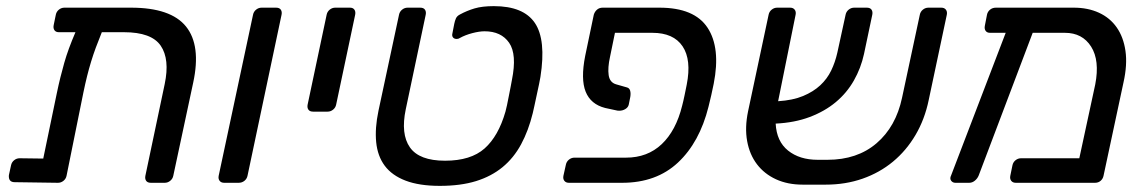

<svg xmlns="http://www.w3.org/2000/svg" viewBox="-20 -596 3733 626"><path d="M9 -25 16 -57Q18 -67 26 -73.5Q34 -80 44 -80L121 -79L165 -291Q171 -320 177 -344Q183 -368 189.5 -391Q196 -414 205 -438.5Q214 -463 226 -491H172Q162 -491 157.5 -497.5Q153 -504 155 -514L162 -548Q164 -558 172 -564.5Q180 -571 190 -571H407Q537 -571 586.5 -509.5Q636 -448 610 -327L545 -23Q543 -13 535 -6.5Q527 0 517 0H472Q461 0 456.5 -6.5Q452 -13 454 -23L517 -322Q534 -403 504 -447Q474 -491 384 -491H312Q301 -464 292.5 -441Q284 -418 277 -395Q270 -372 264 -348Q258 -324 252 -295L197 -23Q195 -13 187 -6.5Q179 0 169 0L28 -2Q7 -2 9 -25Z M693 -23 805 -548Q807 -558 815 -564.5Q823 -571 833 -571H880Q891 -571 895.5 -564.5Q900 -558 898 -548L787 -23Q785 -13 777 -6.5Q769 0 758 0H711Q701 0 696 -6.5Q691 -13 693 -23Z M983 -255 1045 -548Q1047 -558 1055 -564.5Q1063 -571 1073 -571H1121Q1131 -571 1135.5 -564.5Q1140 -558 1138 -548L1076 -255Q1074 -245 1066 -238.5Q1058 -232 1048 -232H1001Q990 -232 985.5 -238.5Q981 -245 983 -255Z M1214 -235 1281 -548Q1283 -558 1291 -564.5Q1299 -571 1309 -571H1350Q1361 -571 1365.5 -564.5Q1370 -558 1368 -548L1303 -240Q1286 -159 1316.5 -115.5Q1347 -72 1431 -72Q1515 -72 1560 -112Q1605 -152 1628 -232Q1630 -239 1633 -253Q1636 -267 1639 -283Q1642 -299 1645 -313.5Q1648 -328 1649 -335Q1666 -419 1640 -456.5Q1614 -494 1560 -494Q1543 -494 1520 -488Q1497 -482 1479 -472Q1475 -469 1469 -469Q1461 -469 1457 -474Q1453 -479 1455 -487L1461 -518Q1463 -528 1466.5 -536Q1470 -544 1480 -549Q1502 -561 1527 -568.5Q1552 -576 1590 -576Q1687 -576 1724 -521Q1761 -466 1742 -345Q1741 -338 1737.5 -321.5Q1734 -305 1730 -286.5Q1726 -268 1722.5 -251.5Q1719 -235 1717 -227Q1703 -170 1679 -125.5Q1655 -81 1618.5 -51Q1582 -21 1532 -5.5Q1482 10 1414 10Q1347 10 1302.5 -7Q1258 -24 1234.5 -55.5Q1211 -87 1206.5 -132.5Q1202 -178 1214 -235Z M1817 -23 1825 -59Q1827 -69 1835 -75.5Q1843 -82 1853 -82H2021Q2091 -82 2137.5 -126Q2184 -170 2204 -251Q2208 -266 2212 -285.5Q2216 -305 2219 -320Q2235 -401 2205.5 -445Q2176 -489 2107 -489H1985L1969 -411Q1961 -375 1964.5 -351Q1968 -327 1989 -321L2024 -311Q2032 -309 2034.5 -300.5Q2037 -292 2035 -280L2030 -255Q2028 -246 2019 -240.5Q2010 -235 1999 -235Q1993 -235 1990 -236L1953 -244Q1906 -256 1889.5 -297Q1873 -338 1888 -414L1916 -548Q1919 -558 1926.5 -564.5Q1934 -571 1945 -571H2130Q2244 -571 2287 -505.5Q2330 -440 2307 -323Q2304 -308 2299 -285.5Q2294 -263 2290 -248Q2261 -132 2190.5 -66Q2120 0 2008 0H1835Q1825 0 1820 -6.5Q1815 -13 1817 -23Z M2419 -233 2486 -548Q2488 -558 2496 -564.5Q2504 -571 2514 -571H2556Q2566 -571 2571 -564.5Q2576 -558 2574 -548L2517 -266Q2565 -269 2598.5 -283Q2632 -297 2654.5 -318Q2677 -339 2690 -366Q2703 -393 2710 -424L2737 -548Q2739 -558 2747 -564.5Q2755 -571 2765 -571H2806Q2817 -571 2821.5 -564.5Q2826 -558 2824 -548L2797 -420Q2787 -374 2764 -333.5Q2741 -293 2705 -263Q2669 -233 2620 -214.5Q2571 -196 2509 -193Q2512 -135 2549.5 -105Q2587 -75 2646 -75H2678Q2775 -75 2838 -129Q2901 -183 2921 -277L2979 -548Q2981 -558 2989 -564.5Q2997 -571 3007 -571H3049Q3059 -571 3064 -564.5Q3069 -558 3067 -548L3008 -270Q2995 -207 2965 -156Q2935 -105 2891.5 -69Q2848 -33 2792.5 -13.5Q2737 6 2672 6H2597Q2548 6 2510 -11.5Q2472 -29 2448 -60.5Q2424 -92 2416 -136Q2408 -180 2419 -233Z M3081 -24 3259 -489H3208Q3198 -489 3193.5 -495.5Q3189 -502 3191 -512L3198 -548Q3200 -558 3208 -564.5Q3216 -571 3227 -571H3481Q3527 -571 3563 -554.5Q3599 -538 3621 -506.5Q3643 -475 3649.5 -430Q3656 -385 3643 -327L3578 -23Q3576 -13 3568.5 -6.5Q3561 0 3550 0H3292Q3282 0 3277 -6.5Q3272 -13 3274 -23L3281 -57Q3283 -67 3291 -73.5Q3299 -80 3309 -80H3499L3551 -321Q3566 -399 3537.5 -444Q3509 -489 3452 -489H3347L3171 -24Q3167 -14 3158.5 -7Q3150 0 3140 0H3095Q3086 0 3081 -7Q3076 -14 3081 -24Z"/></svg>

Font: SVN-Rubik
Style: Italic
Weight: 400
Italic angle: -12°
Designer: Hubert and Fischer
Foundry: Hubert & Fischer
Version: Version 2.101; ttfautohint (v1.8.3)